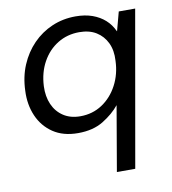

<svg xmlns="http://www.w3.org/2000/svg" viewBox="-81 -579 776 865"><g transform="rotate(-10 306.5 -146.5)"><path d="M384 215 435 -82Q406 -46 359 -17Q312 12 243 12Q175 12 129 -19Q83 -50 60.5 -102Q38 -154 41 -217Q43 -281 65.5 -334Q88 -387 126 -426Q164 -465 214 -486.5Q264 -508 322 -508Q365 -508 398.5 -496Q432 -484 456 -462.5Q480 -441 494 -410H495L518 -496H593L468 215ZM266 -61Q322 -61 366 -90Q410 -119 436.5 -169Q463 -219 465 -280Q468 -327 451.5 -361.5Q435 -396 403.5 -415.5Q372 -435 326 -435Q271 -435 227 -408Q183 -381 156.5 -333Q130 -285 127 -223Q125 -176 141 -139.5Q157 -103 189 -82Q221 -61 266 -61Z"/></g></svg>

Font: DM Sans 28pt
Style: Italic
Weight: 400
Italic angle: -10°
Version: Version 4.004;gftools[0.9.30]